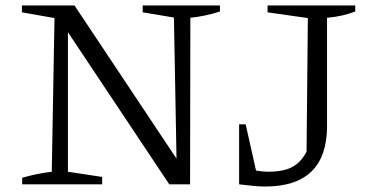

<svg xmlns="http://www.w3.org/2000/svg" viewBox="-20 -673 1350 701"><path d="M501 -653H783V-631Q755 -622 728.5 -616.5Q702 -611 675 -608L674 0H598L211 -581L228 -586V-46L353 -27V0H61V-24Q89 -32 116 -37.5Q143 -43 169 -46L179 -607L60 -628V-653H252L641 -69L625 -65L615 -609L501 -628ZM853 0 862 -62Q889 -55 913.5 -50.5Q938 -46 958 -46Q1000 -46 1027.5 -55Q1055 -64 1074 -83.5Q1093 -103 1107 -135L1099 -93L1104 -607L957 -628V-653H1277V-631Q1256 -623 1231 -617Q1206 -611 1174 -608V-213Q1174 8 948 8Q927 8 903 5.5Q879 3 853 0ZM853 0V-219H877L926 0Z"/></svg>

Font: Piazzolla Thin Light
Style: Regular
Weight: 300
Version: Version 2.005